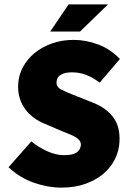

<svg xmlns="http://www.w3.org/2000/svg" viewBox="-20 -844 604 876"><path d="M123 -199Q157 -171 196.5 -153.5Q236 -136 272 -136Q311 -136 329 -148Q347 -160 349 -182Q349 -194 343.5 -202Q338 -210 327 -217Q316 -224 300 -230.5Q284 -237 264 -245L185 -279Q159 -289 136 -305.5Q113 -322 96 -344.5Q79 -367 70 -396Q61 -425 63 -460Q65 -502 85 -538.5Q105 -575 138.5 -602.5Q172 -630 217.5 -646Q263 -662 316 -662Q372 -662 428 -641Q484 -620 527 -575L435 -467Q404 -490 374 -502Q344 -514 308 -514Q276 -514 257.5 -503Q239 -492 238 -470Q236 -447 261 -434.5Q286 -422 330 -405L408 -374Q467 -350 498 -307Q529 -264 525 -196Q523 -155 504 -117Q485 -79 451 -50.5Q417 -22 369 -5Q321 12 260 12Q198 12 134 -10.5Q70 -33 19 -81ZM345 -700H209L293 -824H473Z"/></svg>

Font: Kilde Sans Black
Style: Regular
Weight: 900
Italic angle: -3°
Designer: Paul D. Hunt
Foundry: Adobe Systems Incorporated
Version: Version 1.050;PS Version 1.000;hotconv 1.0.70;makeotf.lib2.5